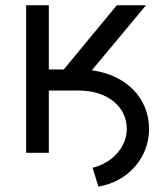

<svg xmlns="http://www.w3.org/2000/svg" viewBox="-20 -565 622 710"><path d="M76.7 0H160.5V-230.1H272.7C376.1 -230.1 448.9 -171.2 448.9 -88.1C448.9 -22.4 396.7 37.3 322.4 55.4L343.8 125C453.5 106.9 531.2 18.5 531.2 -88.1C531.2 -203.1 445.7 -288.4 319.6 -305L519.9 -545.5H411.9L215.9 -308.2H160.5V-545.5H76.7Z"/></svg>

Font: Karasuma Gothic
Style: Regular
Weight: 400
Designer: Rasmus Andersson, Ryoko Nishizuka
Foundry: Genbu
Version: Version 1.00